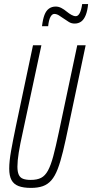

<svg xmlns="http://www.w3.org/2000/svg" viewBox="-20 -909 450 937"><path d="M131 8Q94 8 70.5 -1Q47 -10 36 -30.5Q25 -51 25 -86Q25 -122 34 -172.5Q43 -223 58 -295L141 -688H182L91 -263Q78 -205 71.5 -164.5Q65 -124 65 -96Q65 -71 71.5 -56.5Q78 -42 92.5 -36.5Q107 -31 130 -31Q161 -31 180.5 -41Q200 -51 214 -76.5Q228 -102 240 -147Q252 -192 267 -263L357 -688H398L315 -295Q300 -222 287.5 -170.5Q275 -119 261.5 -84Q248 -49 230.5 -29Q213 -9 189 -0.5Q165 8 131 8ZM185 -781Q189 -815 197 -836Q205 -857 219 -867Q233 -877 252 -877Q266 -877 279.5 -870Q293 -863 306 -852Q317 -843 328.5 -836.5Q340 -830 350 -830Q361 -830 369 -845Q377 -860 381 -889H410Q407 -857 398.5 -835.5Q390 -814 376.5 -804Q363 -794 344 -794Q329 -794 316.5 -801.5Q304 -809 290 -819Q279 -827 267.5 -834Q256 -841 245 -841Q234 -841 226 -826Q218 -811 215 -781Z"/></svg>

Font: Saira UltraCondensed ExtraLight
Style: Italic
Weight: 250
Width: 1
Italic angle: -12°
Designer: Hector Gatti with collaboration of the Omnibus-Type team
Foundry: Omnibus-Type
Version: Version 1.101